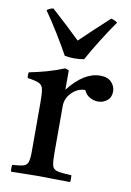

<svg xmlns="http://www.w3.org/2000/svg" viewBox="-85 -805 586 860"><g transform="rotate(10 207.5 -375.5)"><path d="M27 1Q24 -15 27 -30Q61 -32 77 -36.5Q93 -41 98 -56Q103 -71 103 -104V-328Q103 -367 99.5 -386Q96 -405 80.5 -412.5Q65 -420 28 -425Q25 -439 28 -451Q68 -459 106 -469.5Q144 -480 186 -497L203 -491V-403Q273 -492 346 -492Q381 -492 398 -473.5Q415 -455 415 -432Q415 -405 397 -390.5Q379 -376 356 -376Q337 -376 318.5 -386Q300 -396 291 -417Q257 -417 230.5 -390.5Q204 -364 204 -329V-114Q204 -75 208.5 -58Q213 -41 232.5 -36.5Q252 -32 296 -30Q298 -16 296 1Q262 1 226 0Q190 -1 152 -1Q115 -1 86.5 0Q58 1 27 1ZM219 -629Q249 -658 282 -689Q315 -720 350 -752Q357 -751 364.5 -747.5Q372 -744 379 -739Q350 -698 317.5 -646Q285 -594 262 -552Q252 -550 241 -549Q230 -548 218 -548Q206 -548 195 -549Q184 -550 174 -552Q151 -594 119 -646Q87 -698 58 -739Q70 -749 87 -752Q123 -720 156 -689Q189 -658 219 -629Z"/></g></svg>

Font: Castoro
Style: Regular
Weight: 400
Designer: John Hudson
Foundry: Tiro Typeworks Ltd.
Version: Version 2.04